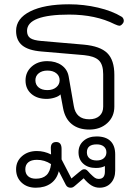

<svg xmlns="http://www.w3.org/2000/svg" viewBox="-20 -604 651 895"><path d="M274 -100 262 -164Q254 -155 235 -149Q216 -143 197 -143Q153 -143 126 -166.5Q99 -190 99 -229Q99 -268 127.5 -293.5Q156 -319 200 -319Q240 -319 267 -300Q294 -281 300 -248L324 -110Q334 -48 396 -48Q426 -48 443.5 -63.5Q461 -79 461 -107V-258Q461 -303 441 -322.5Q421 -342 372 -347L173 -364Q112 -369 83.5 -392.5Q55 -416 55 -460Q55 -518 121 -551Q187 -584 302 -584Q371 -584 437 -568.5Q503 -553 547 -526Q551 -524 554 -518.5Q557 -513 557 -508Q557 -499 551 -493Q544 -484 536 -484Q531 -484 515 -491Q426 -536 302 -536Q205 -536 155.5 -517Q106 -498 106 -460Q106 -437 121 -426.5Q136 -416 173 -413L370 -396Q447 -389 480 -356.5Q513 -324 513 -255V-107Q513 -60 480 -30Q447 0 396 0Q346 0 314.5 -25.5Q283 -51 274 -100ZM258 -230Q258 -250 242.5 -262.5Q227 -275 201 -275Q176 -275 160.5 -262.5Q145 -250 145 -230Q145 -209 160 -196.5Q175 -184 201 -184Q226 -184 242 -197Q258 -210 258 -230ZM55 185Q55 148 82.5 124Q110 100 152 100Q186 100 218 116L217 90Q215 58 242 58Q267 58 267 90V139L313 228L349 198Q357 191 362 188Q367 185 372 185Q377 185 380.5 186.5Q384 188 389 193L400 205Q415 220 422.5 225Q430 230 440 230Q469 230 469 196V170Q453 179 427 179Q390 179 368 159Q346 139 346 106Q346 73 369.5 52.5Q393 32 430 32Q473 32 495 53.5Q517 75 517 116V191Q517 227 497 249Q477 271 444 271Q424 271 406.5 260.5Q389 250 370 227L333 259Q325 266 320.5 268.5Q316 271 309 271Q294 271 287 258L254 194Q245 231 217 251Q189 271 147 271Q106 271 80.5 247Q55 223 55 185ZM476 106Q476 89 464 79Q452 69 431 69Q385 69 385 106Q385 124 397 134Q409 144 431 144Q452 144 464 133.5Q476 123 476 106ZM218 161Q188 141 152 141Q126 141 112 152.5Q98 164 98 185Q98 206 111 217.5Q124 229 147 229Q179 229 196.5 212.5Q214 196 218 161Z"/></svg>

Font: Kodchasan ExtraLight
Style: Regular
Weight: 275
Version: Version 1.000; ttfautohint (v1.6)